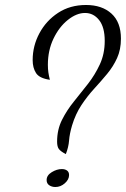

<svg xmlns="http://www.w3.org/2000/svg" viewBox="-20 -740 505 770"><path d="M244 -122Q223 -133 216 -142.5Q209 -152 209 -172Q209 -220 228.5 -259Q248 -298 276.5 -333Q305 -368 333 -404Q361 -440 380.5 -482Q400 -524 400 -576Q400 -631 377.5 -659.5Q355 -688 321 -688Q287 -688 252 -660Q217 -632 194.5 -585Q172 -538 172 -480Q172 -463 174 -449.5Q176 -436 180 -420Q138 -426 124.5 -447Q111 -468 111 -499Q111 -556 138 -606.5Q165 -657 213 -688.5Q261 -720 325 -720Q389 -720 427 -685.5Q465 -651 465 -585Q465 -541 449.5 -507Q434 -473 409.5 -443.5Q385 -414 357.5 -384Q330 -354 306.5 -318.5Q283 -283 269 -237Q259 -203 257 -176.5Q255 -150 244 -122ZM202 10Q188 10 177.5 3Q167 -4 167 -18Q167 -37 187.5 -49.5Q208 -62 228 -62Q241 -62 249 -56Q257 -50 257 -38Q257 -20 240 -5Q223 10 202 10Z"/></svg>

Font: Dancing Script Medium
Style: Regular
Weight: 500
Designer: Pablo Impallari
Foundry: Pablo Impallari
Version: Version 2.000